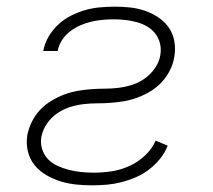

<svg xmlns="http://www.w3.org/2000/svg" viewBox="-20 -548 640 576"><path d="M257 8Q232 8 208 5.5Q184 3 161.5 -4Q139 -11 118.5 -23Q98 -35 83.5 -53Q69 -71 63.5 -94.5Q58 -118 62 -143Q66 -163 75.5 -182.5Q85 -202 100 -218Q115 -234 134 -245.5Q153 -257 173 -264.5Q193 -272 213.5 -275.5Q234 -279 254.5 -280.5Q275 -282 295 -282Q315 -282 335.5 -284.5Q356 -287 376.5 -293.5Q397 -300 415 -313Q433 -326 445.5 -344.5Q458 -363 461 -383Q464 -401 460 -417.5Q456 -434 446 -447Q436 -460 421.5 -468.5Q407 -477 390.5 -481.5Q374 -486 356.5 -488Q339 -490 322 -490Q305 -490 288 -488.5Q271 -487 254 -483Q237 -479 221 -472Q205 -465 190.5 -454Q176 -443 166 -427.5Q156 -412 153 -395H110V-396Q114 -418 126 -438.5Q138 -459 155.5 -475Q173 -491 194 -501.5Q215 -512 236.5 -518Q258 -524 280.5 -526Q303 -528 325 -528Q348 -528 371 -525.5Q394 -523 415.5 -515.5Q437 -508 455.5 -495.5Q474 -483 486.5 -465Q499 -447 503 -424Q507 -401 503 -378Q500 -358 490.5 -338.5Q481 -319 466 -302.5Q451 -286 432 -274.5Q413 -263 393 -255.5Q373 -248 352.5 -244.5Q332 -241 311.5 -239.5Q291 -238 271 -238Q251 -238 230 -235.5Q209 -233 189 -226.5Q169 -220 151 -207.5Q133 -195 120.5 -176.5Q108 -158 104 -137Q101 -118 106.5 -100.5Q112 -83 124 -70.5Q136 -58 152.5 -50.5Q169 -43 186.5 -38.5Q204 -34 223 -32Q242 -30 261 -30Q288 -30 314.5 -34Q341 -38 367 -49.5Q393 -61 414.5 -81Q436 -101 447 -126L483 -111Q475 -90 460 -71.5Q445 -53 426.5 -39Q408 -25 387 -16Q366 -7 344.5 -1.5Q323 4 301 6Q279 8 257 8Z"/></svg>

Font: Iosevka Aile Extralight
Style: Italic
Weight: 200
Italic angle: -9°
Designer: Belleve Invis
Foundry: Belleve Invis
Version: Version 31.1.0; ttfautohint (v1.8.4)